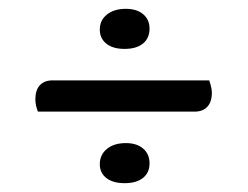

<svg xmlns="http://www.w3.org/2000/svg" viewBox="-20 -458 562 435"><path d="M318.8 -393.1Q318.8 -371.6 304 -359.4Q289.1 -347.2 262.2 -347.2Q235.8 -347.2 220.9 -359.1Q206.1 -371.1 206.1 -391.1Q206.1 -412.1 222.2 -425Q238.3 -438 265.1 -438Q290 -438 304.4 -425.8Q318.8 -413.6 318.8 -393.1ZM65.9 -205.1Q60.1 -219.7 60.1 -232.9Q60.1 -253.9 70.3 -264.9Q80.6 -275.9 99.1 -275.9H454.1Q460 -258.3 460 -248Q460 -227.1 449.7 -216.1Q439.5 -205.1 420.9 -205.1ZM262.2 -43Q235.8 -43 220.9 -54.7Q206.1 -66.4 206.1 -85.9Q206.1 -107.4 222.2 -120.6Q238.3 -133.8 265.1 -133.8Q290 -133.8 304.4 -121.3Q318.8 -108.9 318.8 -87.9Q318.8 -66.9 304 -54.9Q289.1 -43 262.2 -43Z"/></svg>

Font: Sansita Light
Style: Regular
Weight: 300
Designer: Pablo Cosgaya
Foundry: Omnibus-Type
Version: Version 1.006;hotconv 1.0.109;makeotfexe 2.5.65596